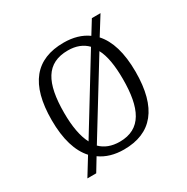

<svg xmlns="http://www.w3.org/2000/svg" viewBox="-144 -701 844 866"><g transform="rotate(-30 278.0 -268.0)"><path d="M124 -51 68 40H114L154 -26C187 -2 229 10 277 10C421 10 497 -80 497 -268C497 -367 475 -438 434 -483L492 -576H447L405 -508C372 -532 330 -544 281 -544C135 -544 60 -455 60 -268C60 -169 82 -97 124 -51ZM379 -466 156 -102C135 -142 125 -198 125 -268C125 -425 168 -504 280 -504C322 -504 355 -491 379 -466ZM278 -30C236 -30 203 -43 179 -67L402 -430C422 -393 431 -338 431 -268C431 -118 391 -30 278 -30Z"/></g></svg>

Font: Noto Serif Light
Style: Regular
Weight: 300
Designer: Monotype Design Team
Foundry: Monotype Imaging Inc.
Version: Version 2.013